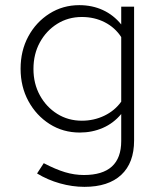

<svg xmlns="http://www.w3.org/2000/svg" viewBox="-20 -507 640 746"><path d="M308 219Q261 219 213 205.5Q165 192 124 167L150 127Q196 151 232.5 162Q269 173 306 173Q451 173 451 41V-64Q421 -28 379.5 -10Q338 8 290 8Q225 8 173 -25Q121 -58 90.5 -114Q60 -170 60 -240Q60 -310 90 -365.5Q120 -421 172 -454Q224 -487 288 -487Q338 -487 379.5 -468Q421 -449 451 -412V-481H501V39Q501 126 451 172.5Q401 219 308 219ZM298 -38Q345 -38 385.5 -57.5Q426 -77 451 -112V-363Q427 -400 387 -420.5Q347 -441 298 -441Q245 -441 202.5 -414.5Q160 -388 135 -342.5Q110 -297 110 -239Q110 -182 135 -136.5Q160 -91 202.5 -64.5Q245 -38 298 -38Z"/></svg>

Font: Red Hat Mono VF Light
Style: Regular
Weight: 300
Monospace: yes
Designer: Pentagram, MCKL
Foundry: Pentagram, MCKL
Version: Version 1.023